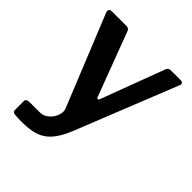

<svg xmlns="http://www.w3.org/2000/svg" viewBox="-193 -652 940 940"><g transform="rotate(45 277.0 -182.5)"><path d="M105 165Q75 165 60 162.5Q45 160 45 148V84Q45 78 51 73.5Q57 69 74 69H140Q160 69 176.5 58Q193 47 203.5 31Q214 15 217.5 -2.5Q221 -20 215 -34L23 -508Q20 -517 24 -523.5Q28 -530 38 -530H142Q149 -530 154.5 -526Q160 -522 162 -515L286 -186Q289 -177 294 -177Q299 -177 303 -188L426 -516Q429 -522 433.5 -526Q438 -530 445 -530H518Q526 -530 530 -523.5Q534 -517 530 -510L320 16Q301 63 280.5 92Q260 121 235 137Q210 153 178.5 159Q147 165 105 165Z"/></g></svg>

Font: Libre Franklin SemiBold
Style: Regular
Weight: 600
Designer: Pablo Impallari, Rodrigo Fuenzalida, Nhung Nguyen
Foundry: Impallari Type
Version: Version 3.000